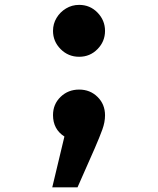

<svg xmlns="http://www.w3.org/2000/svg" viewBox="-20 -573 655 795"><path d="M307.7 -552.8Q352.8 -552.8 383.8 -520.8Q414.9 -488.7 414.9 -445.1Q414.9 -401.5 383.8 -369.7Q352.8 -337.9 307.7 -337.9Q262.6 -337.9 231 -369.7Q199.5 -401.5 199.5 -445.1Q199.5 -474.4 214.1 -498.7Q228.7 -523.1 253.3 -537.9Q277.9 -552.8 307.7 -552.8ZM307.7 -202.1Q353.3 -202.1 384.1 -171.5Q414.9 -141 414.9 -95.4Q414.9 -67.2 403.8 -36.7Q392.8 -6.2 372.3 41L301 202.6H196.4L246.7 -7.7Q199.5 -37.9 199.5 -96.4Q199.5 -141.5 230.8 -171.8Q262.1 -202.1 307.7 -202.1Z"/></svg>

Font: FiraCode Nerd Font Mono
Style: Bold
Weight: 700
Monospace: yes
Designer: Carrois Corporate, Edenspiekermann AG, Nikita Prokopov
Foundry: Carrois Corporate, Edenspiekermann AG, Nikita Prokopov
Version: Version 6.002;Nerd Fonts 3.3.0